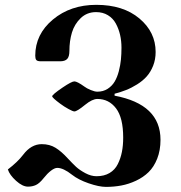

<svg xmlns="http://www.w3.org/2000/svg" viewBox="-20 -729 729 774"><path d="M11.7 -45.9Q51.3 -76.2 73.2 -105Q105.5 -147.9 148.4 -147.9Q180.2 -147.9 204.1 -133.1Q228 -118.2 252.9 -90.8Q272.5 -69.8 286.6 -56.6Q300.8 -43.5 324 -31Q347.2 -18.6 369.1 -18.6Q399.9 -18.6 421.6 -31.5Q443.4 -44.4 454.8 -67.4Q466.3 -90.3 471.4 -116.5Q476.6 -142.6 476.6 -174.3Q476.6 -254.4 447.8 -292.2Q418.9 -330.1 372.6 -330.1Q352.1 -330.1 323.2 -306.6Q290.5 -279.8 279.8 -279.8Q273.9 -279.8 256.1 -289.6Q238.3 -299.3 222.7 -311Q190.4 -335 190.4 -340.8Q190.4 -347.7 232.9 -376.5Q269 -400.9 279.8 -400.9Q291 -400.9 320.3 -379.9Q329.1 -373 345.5 -366.2Q361.8 -359.4 372.6 -359.4Q396 -359.4 413.8 -370.8Q431.6 -382.3 442.1 -399.9Q452.6 -417.5 459 -441.9Q465.3 -466.3 467.5 -488.8Q469.7 -511.2 469.7 -536.6Q469.7 -564 464.1 -588.4Q458.5 -612.8 447 -634Q435.5 -655.3 415 -667.7Q394.5 -680.2 367.2 -680.2Q330.6 -680.2 305.4 -656Q280.3 -631.8 270 -597.9Q259.8 -564 259.8 -523.9Q259.8 -501 251 -491.5Q242.2 -481.9 222.2 -481.9H145Q130.4 -481.9 126.2 -487.3Q122.1 -492.7 122.1 -504.4Q122.1 -590.8 193.1 -650.1Q264.2 -709.5 368.2 -709.5Q476.6 -709.5 542 -654.5Q607.4 -599.6 607.4 -519.5Q607.4 -489.3 597.2 -463.6Q586.9 -438 571 -420.4Q555.2 -402.8 532.5 -388.7Q509.8 -374.5 488 -366Q466.3 -357.4 441.9 -351.1V-343.3Q627 -308.6 627 -165.5Q627 -123 613.8 -89.6Q600.6 -56.2 579.1 -35.2Q557.6 -14.2 528.3 -0.5Q499 13.2 469.2 18.8Q439.5 24.4 407.2 24.4Q379.4 24.4 337.6 10Q295.9 -4.4 270.5 -24.4Q235.4 -52.2 210.9 -52.2Q200.2 -52.2 185.3 -40.8Q170.4 -29.3 156.2 -11.2Q139.2 10.3 124.8 16.8Q110.4 23.4 92.8 23.4Q70.8 23.4 44.7 -0.2Q18.6 -23.9 11.7 -45.9Z"/></svg>

Font: Monomachus
Style: Medium
Weight: 500
Designer: Alexey Kryukov
Version: Version 1.0